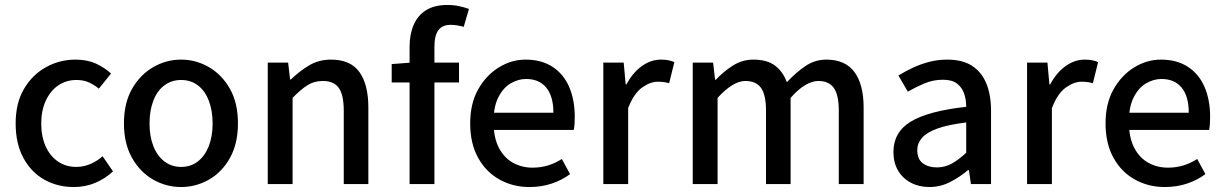

<svg xmlns="http://www.w3.org/2000/svg" viewBox="-20 -741 4930 773"><path d="M277 12Q211 12 158 -18Q105 -48 74 -105.5Q43 -163 43 -244Q43 -326 76.5 -383Q110 -440 165 -470.5Q220 -501 284 -501Q331 -501 366 -485Q401 -469 427 -445L378 -384Q360 -399 338.5 -409Q317 -419 288 -419Q247 -419 215 -397.5Q183 -376 164.5 -336Q146 -296 146 -244Q146 -192 163.5 -152.5Q181 -113 213 -91Q245 -69 287 -69Q317 -69 344.5 -81Q372 -93 393 -112L435 -51Q404 -22 364 -5Q324 12 277 12Z M709 12Q649 12 596.5 -18Q544 -48 511.5 -105.5Q479 -163 479 -244Q479 -326 511.5 -383Q544 -440 596.5 -470.5Q649 -501 709 -501Q769 -501 821.5 -470.5Q874 -440 906 -383Q938 -326 938 -244Q938 -163 906 -105.5Q874 -48 821.5 -18Q769 12 709 12ZM709 -69Q748 -69 776.5 -91Q805 -113 820.5 -152.5Q836 -192 836 -244Q836 -296 820.5 -336Q805 -376 776.5 -397.5Q748 -419 709 -419Q671 -419 642 -397.5Q613 -376 597.5 -336Q582 -296 582 -244Q582 -192 597.5 -152.5Q613 -113 642 -91Q671 -69 709 -69Z M1058 0V-489H1140L1148 -421H1151Q1185 -454 1224 -477.5Q1263 -501 1313 -501Q1391 -501 1427 -451Q1463 -401 1463 -308V0H1364V-295Q1364 -359 1344 -387Q1324 -415 1280 -415Q1245 -415 1218 -398Q1191 -381 1158 -347V0Z M1629 0V-552Q1629 -603 1645.5 -641Q1662 -679 1695.5 -700Q1729 -721 1782 -721Q1807 -721 1829.5 -716Q1852 -711 1868 -705L1847 -633Q1818 -641 1794 -641Q1761 -641 1745 -619.5Q1729 -598 1729 -553V0ZM1557 -409V-483L1635 -489H1828V-409Z M2111 12Q2045 12 1990.5 -18.5Q1936 -49 1904.5 -106.5Q1873 -164 1873 -244Q1873 -324 1905 -381Q1937 -438 1988 -469.5Q2039 -501 2096 -501Q2160 -501 2204.5 -472Q2249 -443 2271.5 -391Q2294 -339 2294 -270Q2294 -255 2293 -241Q2292 -227 2290 -218H1948L1947 -287H2208Q2208 -353 2179.5 -388Q2151 -423 2098 -423Q2066 -423 2035.5 -405Q2005 -387 1985.5 -347.5Q1966 -308 1967 -245Q1968 -184 1989.5 -144Q2011 -104 2046.5 -85Q2082 -66 2124 -66Q2157 -66 2186.5 -75Q2216 -84 2242 -101L2275 -40Q2243 -16 2201.5 -2Q2160 12 2111 12Z M2409 0V-489H2491L2499 -401H2502Q2527 -448 2563.5 -474.5Q2600 -501 2641 -501Q2658 -501 2670.5 -498.5Q2683 -496 2695 -491L2674 -406Q2663 -409 2653 -410.5Q2643 -412 2628 -412Q2598 -412 2565 -388.5Q2532 -365 2509 -306V0Z M2769 0V-489H2851L2859 -420H2862Q2894 -454 2931.5 -477.5Q2969 -501 3013 -501Q3068 -501 3100 -477Q3132 -453 3148 -410Q3184 -449 3222.5 -475Q3261 -501 3307 -501Q3383 -501 3420 -451Q3457 -401 3457 -308V0H3357V-295Q3357 -359 3337 -387Q3317 -415 3275 -415Q3250 -415 3222 -398.5Q3194 -382 3163 -347V0H3064V-295Q3064 -359 3044 -387Q3024 -415 2981 -415Q2931 -415 2869 -347V0Z M3721 12Q3680 12 3647 -5.5Q3614 -23 3595.5 -54.5Q3577 -86 3577 -129Q3577 -209 3647 -251.5Q3717 -294 3870 -311Q3870 -340 3861.5 -364.5Q3853 -389 3833 -404.5Q3813 -420 3776 -420Q3737 -420 3701.5 -405Q3666 -390 3635 -372L3597 -437Q3623 -453 3653.5 -467.5Q3684 -482 3719.5 -491.5Q3755 -501 3794 -501Q3855 -501 3893.5 -476Q3932 -451 3951 -405Q3970 -359 3970 -294V0H3889L3881 -56H3877Q3844 -28 3805 -8Q3766 12 3721 12ZM3752 -67Q3784 -67 3812 -82.5Q3840 -98 3870 -126V-248Q3797 -239 3754 -223.5Q3711 -208 3692 -186Q3673 -164 3673 -137Q3673 -100 3695.5 -83.5Q3718 -67 3752 -67Z M4115 0V-489H4197L4205 -401H4208Q4233 -448 4269.5 -474.5Q4306 -501 4347 -501Q4364 -501 4376.5 -498.5Q4389 -496 4401 -491L4380 -406Q4369 -409 4359 -410.5Q4349 -412 4334 -412Q4304 -412 4271 -388.5Q4238 -365 4215 -306V0Z M4669 12Q4603 12 4548.5 -18.5Q4494 -49 4462.5 -106.5Q4431 -164 4431 -244Q4431 -324 4463 -381Q4495 -438 4546 -469.5Q4597 -501 4654 -501Q4718 -501 4762.5 -472Q4807 -443 4829.5 -391Q4852 -339 4852 -270Q4852 -255 4851 -241Q4850 -227 4848 -218H4506L4505 -287H4766Q4766 -353 4737.5 -388Q4709 -423 4656 -423Q4624 -423 4593.5 -405Q4563 -387 4543.5 -347.5Q4524 -308 4525 -245Q4526 -184 4547.5 -144Q4569 -104 4604.5 -85Q4640 -66 4682 -66Q4715 -66 4744.5 -75Q4774 -84 4800 -101L4833 -40Q4801 -16 4759.5 -2Q4718 12 4669 12Z"/></svg>

Font: Mada Medium
Style: Regular
Weight: 500
Designer: Khaled Hosny
Version: Version 1.5